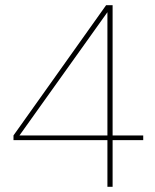

<svg xmlns="http://www.w3.org/2000/svg" viewBox="-20 -720 596 740"><path d="M394 0V-180H32V-198L389 -700H414V-198H532V-180H414V0ZM55 -198H394V-673Z"/></svg>

Font: DM Sans 17pt Thin
Style: Regular
Weight: 250
Version: Version 4.004;gftools[0.9.30]